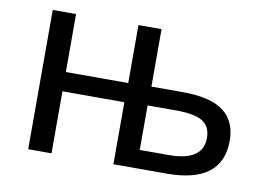

<svg xmlns="http://www.w3.org/2000/svg" viewBox="-63 -632 1012 728"><g transform="rotate(10 443.0 -268.0)"><path d="M503.9 -536.1V-314.9H624Q731.4 -314.9 781.7 -277.1Q832 -239.3 832 -164.1Q832 0 618.2 0H413.1V-238.8H174.8V0H85V-536.1H174.8V-313H415V-536.1ZM502 -242.2V-70.8H613.8Q745.1 -70.8 745.1 -159.2Q745.1 -203.1 714.6 -222.7Q684.1 -242.2 611.8 -242.2Z"/></g></svg>

Font: Noto Sans Southeast Asian
Style: Regular
Weight: 400
Designer: Monotype Design Team
Foundry: Monotype Imaging Inc.
Version: Version 1.06 uh; ttfautohint (v1.4.1)